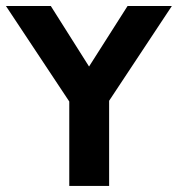

<svg xmlns="http://www.w3.org/2000/svg" viewBox="-23 -615 589 635"><path d="M206.1 0H337.9V-281.7L545.4 -595.2H398.9L271.5 -395L145 -595.2H-3.4L206.1 -279.3Z"/></svg>

Font: Now ExtraBold
Style: Regular
Weight: 800
Designer: Alfredo Marco Pradil
Foundry: Alfredo Marco Pradil
Version: Version 1.200;hotconv 1.0.109;makeotfexe 2.5.65596